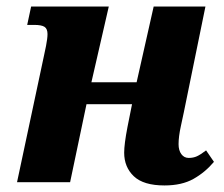

<svg xmlns="http://www.w3.org/2000/svg" viewBox="-20 -556 684 586"><path d="M359 -90Q359 -116 369 -168L383 -238H244L194 0H32L114 -385Q116 -393 120.5 -416Q125 -439 125 -452Q125 -468 116 -474Q107 -480 84 -480H63L75 -536H312L259 -305H397L449 -536H607L541 -213Q539 -203 532 -171Q525 -139 525 -116Q525 -97 533.5 -85.5Q542 -74 556 -74Q570 -74 581 -79Q592 -84 609 -97L633 -62Q606 -30 570.5 -10Q535 10 482 10Q418 10 388.5 -18Q359 -46 359 -90Z"/></svg>

Font: Noto Serif NarrowExtraBold
Style: Italic
Weight: 800
Width: 4
Italic angle: -12°
Designer: Monotype Design Team
Foundry: Monotype Imaging Inc.
Version: Version 1.001